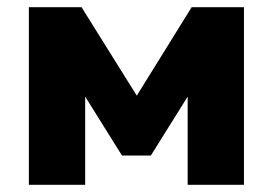

<svg xmlns="http://www.w3.org/2000/svg" viewBox="-20 -512 756 532"><path d="M60 0V-492H206L359 -247L511 -492H656V0H500V-286H526L398 -81H318L190 -286H216V0Z"/></svg>

Font: Nunito Sans 12pt Black
Style: Regular
Weight: 900
Designer: Vernon Adams
Foundry: Vernon Adams
Version: Version 3.101;gftools[0.9.27]